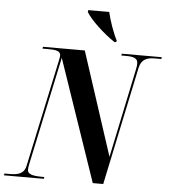

<svg xmlns="http://www.w3.org/2000/svg" viewBox="-93 -989 920 1043"><g transform="rotate(5 367.0 -467.0)"><path d="M502 -774H512L514 -783C495 -818 470 -888 460 -934H346L344 -924C368 -882 445 -811 502 -774ZM-32 0H185L187 -10H174C125 -10 95 -17 95 -41C95 -49 96 -59 100 -77L225 -663L452 0H509L645 -644C657 -698 692 -704 733 -704H764L766 -714H548L546 -704H572C617 -704 636 -695 636 -668C636 -660 635 -650 632 -636L530 -150L346 -714H118L116 -704H148C188 -704 215 -700 215 -675C215 -668 213 -657 209 -639L86 -64C77 -17 41 -10 -1 -10H-31Z"/></g></svg>

Font: Noto Serif Display Condensed
Style: Bold Italic
Weight: 700
Width: 3
Italic angle: -12°
Designer: Monotype Design Team
Foundry: Monotype Imaging Inc.
Version: Version 2.009